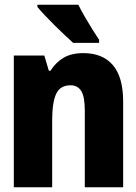

<svg xmlns="http://www.w3.org/2000/svg" viewBox="-20 -786 570 806"><path d="M38 0V-553H166L185 -489H192Q213 -523 246 -543Q279 -563 330 -563Q411 -563 454 -512.5Q497 -462 497 -360V0H336V-322Q336 -380 321 -404Q306 -428 276 -428Q233 -428 216 -392.5Q199 -357 199 -280V0ZM287 -606Q274 -618 253 -637.5Q232 -657 209.5 -679.5Q187 -702 167.5 -722.5Q148 -743 137 -757V-766H309Q319 -745 335.5 -716.5Q352 -688 368.5 -661.5Q385 -635 396 -619V-606Z"/></svg>

Font: Noto Sans Mono Condensed Black
Style: Regular
Weight: 900
Width: 3
Designer: Monotype Design Team
Foundry: Monotype Imaging Inc.
Version: Version 2.014